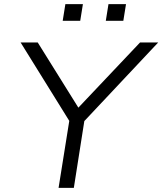

<svg xmlns="http://www.w3.org/2000/svg" viewBox="-20 -911 787 931"><path d="M264 0 322 -363 327 -307 80 -705H163L360 -389L659 -705H747L373 -307L395 -363L338 0ZM493 -810 506 -891H591L578 -810ZM284 -810 297 -891H382L369 -810Z"/></svg>

Font: Nunito Sans 7pt SemiExpanded Light
Style: Italic
Weight: 300
Width: 6
Italic angle: -9°
Designer: Vernon Adams
Foundry: Vernon Adams
Version: Version 3.101;gftools[0.9.27]